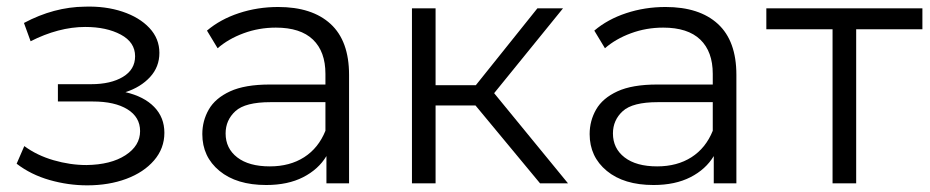

<svg xmlns="http://www.w3.org/2000/svg" viewBox="-20 -551 2794 577"><path d="M242 6Q185 6 129 -10Q73 -26 30 -59L53 -112Q91 -84 141 -69.5Q191 -55 240 -55Q313 -56 357 -84.5Q401 -113 401 -157Q401 -199 363 -222.5Q325 -246 259 -246H154V-298H254Q313 -298 349.5 -320Q386 -342 386 -382Q386 -424 343 -447Q300 -470 236 -470Q196 -470 154.5 -459Q113 -448 72 -427L52 -482Q142 -530 235 -531Q297 -533 348 -516Q399 -499 429 -467Q459 -435 459 -392Q459 -350 431 -319.5Q403 -289 357 -274Q413 -261 443.5 -229.5Q474 -198 474 -152Q474 -105 443 -69Q412 -33 359.5 -13.5Q307 6 242 6Z M961 0V-82Q937 -42 891 -18.5Q845 5 780 5Q691 5 639.5 -37.5Q588 -80 588 -148Q588 -188 607.5 -222Q627 -256 671.5 -276.5Q716 -297 791 -297H958V-329Q958 -396 920.5 -432Q883 -468 809 -468Q758 -468 712 -451Q666 -434 634 -406L602 -459Q642 -493 698 -511.5Q754 -530 816 -530Q918 -530 973.5 -479Q1029 -428 1029 -326V0ZM958 -158V-244H793Q717 -244 687.5 -217Q658 -190 658 -150Q658 -105 693 -78Q728 -51 791 -51Q851 -51 894 -78.5Q937 -106 958 -158Z M1603 0 1409 -234H1289V0H1218V-526H1289V-295H1410L1595 -526H1672L1465 -271L1687 0Z M2125 0V-82Q2101 -42 2055 -18.5Q2009 5 1944 5Q1855 5 1803.5 -37.5Q1752 -80 1752 -148Q1752 -188 1771.5 -222Q1791 -256 1835.5 -276.5Q1880 -297 1955 -297H2122V-329Q2122 -396 2084.5 -432Q2047 -468 1973 -468Q1922 -468 1876 -451Q1830 -434 1798 -406L1766 -459Q1806 -493 1862 -511.5Q1918 -530 1980 -530Q2082 -530 2137.5 -479Q2193 -428 2193 -326V0ZM2122 -158V-244H1957Q1881 -244 1851.5 -217Q1822 -190 1822 -150Q1822 -105 1857 -78Q1892 -51 1955 -51Q2015 -51 2058 -78.5Q2101 -106 2122 -158Z M2482 0V-463H2283V-526H2752V-463H2553V0Z"/></svg>

Font: Montserrat
Style: Regular
Weight: 400
Designer: Julieta Ulanovsky
Foundry: Julieta Ulanovsky
Version: Version 9.000; ttfautohint (v1.8.4.7-5d5b)